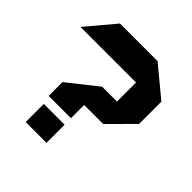

<svg xmlns="http://www.w3.org/2000/svg" viewBox="-190 -865 1012 1012"><g transform="rotate(45 316.0 -359.5)"><path d="M1.9 -558.7V-559.7L135.4 -718.5H415.1V-558.7ZM415.1 -416.6V-718.5H416.1L581 -581.9V-416.6ZM151.3 0V-135.1H306.4V0ZM305.5 -281.5V-416.6H581V-415.6L447.5 -281.5ZM139.5 -183V-285.8L304.5 -416.6H305.5V-183Z"/></g></svg>

Font: Foldit Thin
Style: Regular
Weight: 100
Designer: Sophia Tai
Foundry: Sophia Tai
Version: Version 1.003